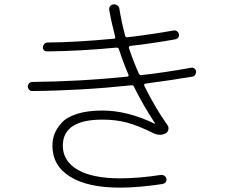

<svg xmlns="http://www.w3.org/2000/svg" viewBox="-20 -820 1040 885"><path d="M127.9 -400.4Q120.1 -400.4 114.3 -406.7Q108.4 -413.1 108.4 -420.9Q108.4 -429.7 114.3 -436Q120.1 -442.4 128.9 -442.4Q348.6 -444.3 567.4 -466.8Q570.3 -466.8 571.8 -469.7Q573.2 -472.7 572.3 -475.6Q548.8 -529.3 528.3 -592.8Q525.4 -600.6 516.6 -600.6Q353.5 -585 199.2 -583Q177.7 -583 177.7 -602.5Q177.7 -610.4 184.1 -617.2Q190.4 -624 198.2 -624Q330.1 -625 504.9 -641.6Q512.7 -641.6 510.7 -651.4Q492.2 -721.7 483.4 -775.4Q482.4 -785.2 487.8 -792Q493.2 -798.8 502.9 -799.8Q512.7 -800.8 521 -794.9Q529.3 -789.1 530.3 -779.3Q540 -718.8 556.6 -656.2Q558.6 -646.5 569.3 -648.4Q674.8 -661.1 782.2 -679.7Q790 -680.7 796.4 -675.8Q802.7 -670.9 804.7 -663.1Q807.6 -643.6 788.1 -638.7Q676.8 -619.1 581.1 -608.4Q572.3 -606.4 574.2 -598.6Q593.8 -540 619.1 -482.4Q623 -473.6 629.9 -473.6Q737.3 -485.4 861.3 -507.8Q869.1 -509.8 876 -504.4Q882.8 -499 883.8 -491.2Q884.8 -483.4 879.9 -475.6Q875 -467.8 867.2 -466.8Q753.9 -448.2 650.4 -434.6Q642.6 -432.6 644.5 -425.8Q695.3 -322.3 752 -243.2Q758.8 -233.4 755.9 -221.7Q752.9 -210 743.2 -205.1Q717.8 -192.4 689.5 -205.1Q614.3 -242.2 563.5 -255.4Q512.7 -268.6 452.1 -268.6Q270.5 -268.6 269.5 -149.4Q269.5 -77.1 337.9 -37.6Q406.2 2 533.2 2Q619.1 2 721.7 -13.7Q730.5 -14.6 737.8 -9.8Q745.1 -4.9 747.1 3.9Q750 23.4 728.5 28.3Q617.2 44.9 533.2 44.9Q383.8 44.9 302.7 -5.9Q221.7 -56.6 221.7 -148.4Q221.7 -177.7 231.4 -203.1Q241.2 -228.5 264.6 -254.4Q288.1 -280.3 335.9 -295.4Q383.8 -310.5 452.1 -310.5Q567.4 -310.5 692.4 -250H694.3V-252Q640.6 -333 597.7 -419.9Q594.7 -428.7 585 -426.8Q352.5 -402.3 127.9 -400.4Z"/></svg>

Font: Rounded-X Mgen+ 2m light
Style: Regular
Weight: 200
Designer: [Source Han Sans]
Ryoko NISHIZUKA  (kana & ideographs); Paul D. Hunt (Latin, Greek & Cyrillic); Wenlong ZHANG  (bopomofo
Version: Version 1.059.20150602